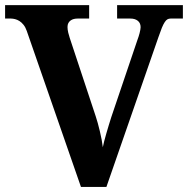

<svg xmlns="http://www.w3.org/2000/svg" viewBox="-20 -734 738 754"><path d="M698.2 -661.1H649.9Q643.1 -661.1 637.7 -658.2Q632.3 -655.3 627 -647.2Q621.6 -639.2 615.7 -625Q609.9 -610.8 602.1 -587.9L397.9 0H297.9L85 -612.8Q80.1 -627 72.5 -636.5Q64.9 -646 56.4 -651.4Q47.9 -656.7 39.1 -658.9Q30.3 -661.1 22.9 -661.1H0V-713.9H330.1V-661.1H284.2Q276.9 -661.1 270 -659.4Q263.2 -657.7 257.6 -653.8Q252 -649.9 248.5 -643.6Q245.1 -637.2 245.1 -627.9Q245.1 -618.2 248 -605.7Q251 -593.3 253.9 -585L356 -276.9Q359.9 -265.6 364 -250.5Q368.2 -235.4 372.1 -218.8Q376 -202.1 379.2 -185.8Q382.3 -169.4 383.8 -155.8Q385.3 -164.1 388.9 -178.5Q392.6 -192.9 397.5 -209.7Q402.3 -226.6 407.5 -243.4Q412.6 -260.3 417 -273.9L520 -578.1Q522 -583.5 524.2 -590.1Q526.4 -596.7 528.1 -603.5Q529.8 -610.4 531 -616.7Q532.2 -623 532.2 -627Q532.2 -643.6 521.2 -652.3Q510.3 -661.1 492.2 -661.1H439.9V-713.9H698.2Z"/></svg>

Font: Droids
Style: b
Weight: 700
Foundry: Ascender Corporation
Version: Version 1.00 build 113